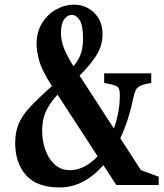

<svg xmlns="http://www.w3.org/2000/svg" viewBox="-20 -792 700 822"><path d="M236 10.5Q137 10.5 91 -42.5Q45 -95.5 45 -179.5Q45 -226.5 60 -262.2Q75 -298 109.8 -335Q144.5 -372 202.5 -423.5L198 -430.5Q158.5 -491.5 147.5 -533.5Q136.5 -575.5 136.5 -601.5Q136.5 -655.5 160.5 -693.8Q184.5 -732 221.2 -752Q258 -772 296 -772Q348 -772 383.5 -737Q419 -702 419 -646Q419 -593 388 -548Q357 -503 320.5 -468.5L467.5 -242Q493 -312 493 -384Q493 -403.5 489 -412.8Q485 -422 470.8 -426.8Q456.5 -431.5 426 -436.5V-478H627.5V-436.5Q596.5 -432 581.8 -425Q567 -418 561 -405.8Q555 -393.5 551 -373Q531 -276.5 495 -200L583.5 -63.5L659.5 -35.5V0H478L422.5 -85Q382.5 -39 335.2 -14.2Q288 10.5 236 10.5ZM241 -651Q241 -618 253.8 -585.8Q266.5 -553.5 294.5 -508.5Q318 -536.5 326.8 -564Q335.5 -591.5 335.5 -627.5Q335.5 -685.5 320.2 -707Q305 -728.5 287.5 -728.5Q269.5 -728.5 255.2 -709.8Q241 -691 241 -651ZM160.5 -230.5Q160.5 -189 174 -150.8Q187.5 -112.5 214 -88Q240.5 -63.5 279 -63.5Q312 -63.5 342.2 -79.5Q372.5 -95.5 398 -123L226.5 -386.5Q201 -361 180.8 -323.5Q160.5 -286 160.5 -230.5Z"/></svg>

Font: Libre Caslon Condensed
Style: Bold
Weight: 700
Designer: Pablo Impallari, Rodrigo Fuenzalida, Katja Schimmel, Ertekin Erdin
Foundry: Pablo Impallari, Rodrigo Fuenzalida
Version: Version 2.000; ttfautohint (v1.8.4.7-5d5b);gftools[0.9.33]